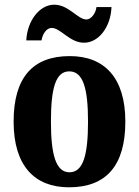

<svg xmlns="http://www.w3.org/2000/svg" viewBox="-20 -788 592 818"><path d="M338 -606C401 -606 452 -674 455 -758H391C388 -731 368 -705 348 -705C311 -705 273 -768 211 -768C148 -768 96 -699 92 -616H157C161 -643 178 -669 200 -669C239 -669 276 -606 338 -606ZM274 10C432 10 514 -82 514 -270C514 -458 424 -549 277 -549C120 -549 38 -458 38 -270C38 -82 127 10 274 10ZM276 -54C218 -54 197 -129 197 -270C197 -412 217 -484 275 -484C334 -484 355 -412 355 -270C355 -129 335 -54 276 -54Z"/></svg>

Font: Noto Serif Condensed ExtraBold
Style: Regular
Weight: 800
Width: 3
Designer: Monotype Design Team
Foundry: Monotype Imaging Inc.
Version: Version 2.013